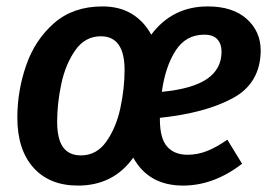

<svg xmlns="http://www.w3.org/2000/svg" viewBox="-20 -563 844 598"><path d="M478 -196V-191Q478 -132 500.5 -106.5Q523 -81 564 -81Q595 -81 624.5 -92.5Q654 -104 688 -128L734 -53Q646 15 550 15Q443 15 395 -72Q333 15 223 15Q134 15 84 -41Q34 -97 34 -197Q34 -280 61.5 -359.5Q89 -439 148.5 -491Q208 -543 299 -543Q353 -543 391 -519.5Q429 -496 451 -455Q517 -543 627 -543Q705 -543 748.5 -504Q792 -465 792 -405Q791 -304 705.5 -257.5Q620 -211 478 -196ZM484 -277Q579 -286 624.5 -317Q670 -348 670 -402Q670 -426 657 -440.5Q644 -455 616 -455Q559 -455 527 -405.5Q495 -356 484 -277ZM368 -345Q368 -450 294 -450Q245 -450 214.5 -406.5Q184 -363 171 -302Q158 -241 158 -184Q158 -130 176.5 -104.5Q195 -79 232 -79Q281 -79 311.5 -122.5Q342 -166 355 -227Q368 -288 368 -345Z"/></svg>

Font: Fira Sans Condensed Medium
Style: Italic
Weight: 500
Width: 3
Italic angle: -8°
Designer: bBox Type GmbH & Carrois Corporate GbR & Edenspiekermann AG
Foundry: bBox Type GmbH & Carrois Corporate GbR & Edenspiekermann AG
Version: Version 4.301